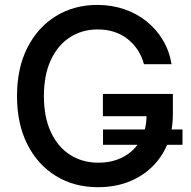

<svg xmlns="http://www.w3.org/2000/svg" viewBox="-20 -758 783 788"><path d="M382.8 10.3Q284.2 10.3 209.2 -35.9Q134.3 -82 92 -166Q49.8 -250 49.8 -363.3Q49.8 -478.5 92.5 -562.5Q135.3 -646.5 209.7 -692.1Q284.2 -737.8 379.4 -737.8Q438.5 -737.8 490 -720.2Q541.5 -702.6 581.8 -670.2Q622.1 -637.7 648.7 -593Q675.3 -548.3 684.1 -494.6H570.8Q562 -527.3 544.7 -553.5Q527.3 -579.6 502.9 -598.6Q478.5 -617.7 447.8 -627.4Q417 -637.2 380.9 -637.2Q316.9 -637.2 266.8 -604.7Q216.8 -572.3 188.5 -511.2Q160.2 -450.2 160.2 -363.3Q160.2 -277.8 188.5 -216.6Q216.8 -155.3 267.3 -122.8Q317.9 -90.3 383.8 -90.3Q441.9 -90.3 486.6 -114.3Q531.2 -138.2 556.4 -182.1Q581.5 -226.1 581.5 -285.2L610.8 -281.2H402.3V-372.6H689.5V-289.1Q689.5 -198.7 649.7 -131.3Q609.9 -64 540.8 -26.9Q471.7 10.3 382.8 10.3ZM402.8 -163.6V-226.6H729V-163.6Z"/></svg>

Font: Inter 20pt Medium
Style: Regular
Weight: 500
Version: Version 4.001;git-66647c0bb